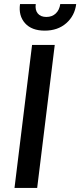

<svg xmlns="http://www.w3.org/2000/svg" viewBox="-20 -920 393 940"><path d="M78 -900H155Q151 -871 165 -854Q179 -837 207 -837Q235 -837 253 -854Q271 -871 275 -900H353Q346 -843 304.5 -806.5Q263 -770 199 -770Q135 -770 102.5 -806.5Q70 -843 78 -900ZM137 -700H248L162 0H51Z"/></svg>

Font: Haskoy SemiBold
Style: Italic
Weight: 600
Designer: Ertekin Erdin
Foundry: Ertekin Erdin
Version: Version 2.000; ttfautohint (v1.8.4.7-5d5b)